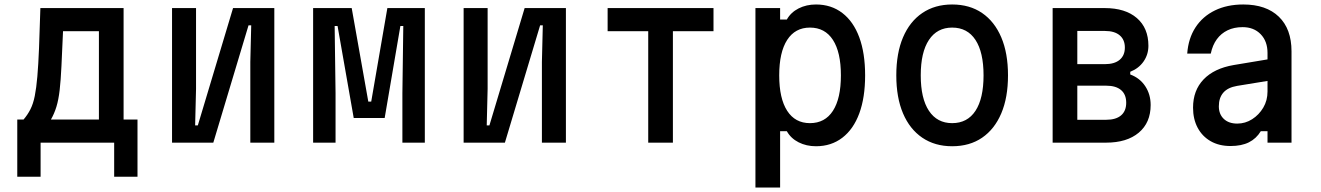

<svg xmlns="http://www.w3.org/2000/svg" viewBox="-20 -636 5890 856"><path d="M57 152V-103H85Q103 -124 115.5 -148.5Q128 -173 135 -208Q142 -243 146.5 -295Q151 -347 154 -421.5Q157 -496 160 -600H531V-103H593V152H489V0H161V152ZM207 -103H421V-497H261Q257 -406 254 -342Q251 -278 246 -234.5Q241 -191 231.5 -160Q222 -129 207 -103Z M747 0V-600H854V-240L850 -77H862L1019 -600H1203V0H1096V-360L1100 -523H1088L931 0Z M1376 0V-600H1548L1622 -183H1635L1707 -600H1874V0H1774V-220L1778 -520H1765L1695 -110H1557L1485 -520H1472L1476 -220V0Z M2047 0V-600H2154V-240L2150 -77H2162L2319 -600H2503V0H2396V-360L2400 -523H2388L2231 0Z M2870 0V-497H2689V-600H3161V-497H2980V0Z M3348 200V-600H3458V-549H3488Q3506 -581 3540.5 -598.5Q3575 -616 3618 -616Q3686 -616 3735.5 -578Q3785 -540 3811 -469.5Q3837 -399 3837 -300Q3837 -201 3811 -130.5Q3785 -60 3735.5 -22Q3686 16 3618 16Q3575 16 3540.5 -1.5Q3506 -19 3488 -51H3458V200ZM3591 -87Q3658 -87 3693.5 -142Q3729 -197 3729 -300Q3729 -403 3693.5 -458Q3658 -513 3591 -513Q3525 -513 3489.5 -458Q3454 -403 3454 -300Q3454 -197 3489.5 -142Q3525 -87 3591 -87Z M4225 16Q4148 16 4092 -22Q4036 -60 4006 -130.5Q3976 -201 3976 -300Q3976 -399 4006 -469.5Q4036 -540 4092 -578Q4148 -616 4225 -616Q4303 -616 4358.5 -578Q4414 -540 4444 -469.5Q4474 -399 4474 -300Q4474 -201 4444 -130.5Q4414 -60 4358.5 -22Q4303 16 4225 16ZM4225 -87Q4293 -87 4329 -142Q4365 -197 4365 -300Q4365 -403 4329 -458Q4293 -513 4225 -513Q4158 -513 4121.5 -458Q4085 -403 4085 -300Q4085 -197 4121.5 -142Q4158 -87 4225 -87Z M4673 0V-600H4905Q4997 -600 5048.5 -555.5Q5100 -511 5100 -432Q5100 -393 5078.5 -362Q5057 -331 5019 -316V-304Q5062 -288 5086 -251.5Q5110 -215 5110 -168Q5110 -89 5057 -44.5Q5004 0 4911 0ZM4783 -102H4912Q4955 -102 4978 -121.5Q5001 -141 5001 -178Q5001 -215 4978 -234.5Q4955 -254 4912 -254H4783ZM4783 -350H4906Q4949 -350 4972 -369.5Q4995 -389 4995 -424Q4995 -459 4972 -478.5Q4949 -498 4906 -498H4783Z M5642 -373V-277L5495 -253Q5454 -246 5434 -223Q5414 -200 5414 -162Q5414 -127 5436 -106Q5458 -85 5496 -85Q5532 -85 5562.5 -104.5Q5593 -124 5612 -156Q5631 -188 5631 -228V-400Q5631 -452 5600.5 -483.5Q5570 -515 5520 -515Q5482 -515 5453 -501Q5424 -487 5405 -461Q5386 -435 5378 -397H5273Q5278 -465 5310 -514Q5342 -563 5396.5 -589.5Q5451 -616 5523 -616Q5625 -616 5681.5 -561.5Q5738 -507 5738 -407V0H5631V-51H5601Q5581 -18 5548 -1.5Q5515 15 5466 15Q5415 15 5377.5 -6.5Q5340 -28 5319.5 -66.5Q5299 -105 5299 -156Q5299 -233 5346 -282Q5393 -331 5480 -346Z"/></svg>

Font: Martian Mono SemiCondensed
Style: Regular
Weight: 400
Width: 4
Designer: Roman Shamin
Foundry: Evil Martians
Version: Version 1.000